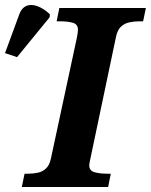

<svg xmlns="http://www.w3.org/2000/svg" viewBox="-110 -746 602 766"><path d="M-23 0 -12 -53H1Q22 -53 41 -57Q60 -61 73.7 -74Q87.5 -87 93 -113L197 -597Q199 -607 200 -615.2Q201 -623.4 201 -627Q201 -649.1 181 -655Q161 -661 129 -661H116L126.7 -714H472L461 -661H448.2Q426.5 -661 406.7 -657Q387 -653 373 -640Q359 -627 353 -600L250 -110Q249 -105.1 247.5 -98.1Q246 -91.1 246 -87Q246 -65 266.8 -59Q287.6 -53 319 -53H332L321.4 0ZM-42 -518 -90 -534 -33 -689Q-25 -710 -12 -718.5Q1 -727 17.5 -726Q34 -725 52.5 -715.5Q71 -706 89 -689L88 -677Z"/></svg>

Font: Noto Serif
Style: Italic
Weight: 400
Italic angle: -12°
Designer: Monotype Design Team
Foundry: Monotype Imaging Inc.
Version: Version 2.013